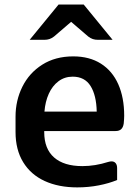

<svg xmlns="http://www.w3.org/2000/svg" viewBox="-20 -815 619 850"><path d="M529.8 -302.7Q529.8 -290 527.8 -268.6Q525.4 -251.5 516.6 -243.2Q507.8 -234.9 491.7 -234.9H408.2H175.8V-230Q175.8 -156.2 219.5 -117.9Q263.2 -79.6 344.7 -79.6Q400.9 -79.6 459 -98.1Q467.8 -100.6 473.6 -100.6Q485.4 -100.6 491.9 -92.8Q498.5 -85 498.5 -70.3V-18.1Q463.4 -3.4 417.5 5.6Q371.6 14.6 321.8 14.6Q239.3 14.6 177.7 -13.7Q116.2 -42 82.5 -97.2Q48.8 -152.3 48.8 -230.5V-298.8Q48.8 -370.1 79.1 -431.2Q109.4 -492.2 167.2 -528.8Q225.1 -565.4 304.2 -565.4Q376 -565.4 426.8 -533.2Q477.5 -501 503.7 -441.9Q529.8 -382.8 529.8 -302.7ZM176.8 -320.8H408.2Q406.7 -393.1 380.9 -434.3Q355 -475.6 301.8 -475.6Q266.1 -475.6 239 -455.3Q211.9 -435.1 196 -399.9Q180.2 -364.7 176.8 -320.8ZM175.8 -638.7Q189 -638.7 199 -642.1Q209 -645.5 219.2 -653.3L294.9 -718.3L370.6 -653.3Q380.9 -645.5 390.9 -642.1Q400.9 -638.7 414.1 -638.7H478.5L350.6 -794.9H239.3L111.3 -638.7Z"/></svg>

Font: Lycee Sans SemiBold
Style: Regular
Weight: 600
Designer: Justin Alvin
Foundry: Alkove Design
Version: Version 1.030